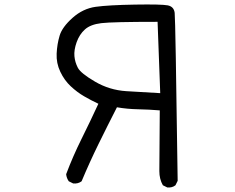

<svg xmlns="http://www.w3.org/2000/svg" viewBox="-20 -784 1040 849"><path d="M719.7 44.9 700.2 35.2Q684.6 7.8 684.6 -27.3L686.5 -295.9Q639.6 -299.8 590.8 -300.8Q542 -301.8 497.1 -309.6Q456.1 -229.5 416 -147.9Q376 -66.4 340.8 17.6Q325.2 29.3 303.7 27.3L284.2 17.6Q274.4 3.9 272.5 -13.7Q301.8 -91.8 340.8 -170.4Q379.9 -249 415 -325.2Q381.8 -340.8 351.6 -358.4Q321.3 -376 293 -402.3Q264.6 -428.7 246.6 -466.8Q228.5 -504.9 230.5 -546.9Q232.4 -588.9 243.7 -626.5Q254.9 -664.1 300.8 -705.1Q346.7 -746.1 403.3 -753.9Q460 -761.7 577.1 -763.7Q694.3 -765.6 721.7 -760.3Q749 -754.9 752.4 -727.1Q755.9 -699.2 765.6 15.6L755.9 35.2Q741.2 46.9 719.7 44.9ZM688.5 -372.1 676.8 -687.5Q475.6 -687.5 427.7 -681.6Q379.9 -675.8 355.5 -653.8Q331.1 -631.8 318.8 -597.2Q306.6 -562.5 309.1 -535.6Q311.5 -508.8 324.2 -484.4Q336.9 -460 400.4 -422.9Q463.9 -385.7 538.1 -380.9Q612.3 -376 688.5 -372.1Z"/></svg>

Font: NaikaiFont
Style: Regular-Lite
Weight: 400
Version: Version 1.67